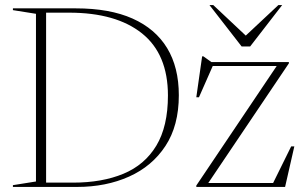

<svg xmlns="http://www.w3.org/2000/svg" viewBox="-20 -738 1200 758"><path d="M643 -361Q643 -524 540.8 -606Q438.5 -688 252.5 -688H123.5L133 -705H279.5Q413 -705 503.2 -664.8Q593.5 -624.5 639.8 -548.2Q686 -472 686 -362Q686 -242 633.2 -161.8Q580.5 -81.5 489.5 -40.8Q398.5 0 284 0H133L123.5 -17H268.5Q383 -17 467.2 -52Q551.5 -87 597.2 -163Q643 -239 643 -361ZM31 0V-7L122 -21.5V-683.5L31 -698V-705H162V0ZM755 0V-5.5L1079.5 -488L1095.5 -477.5H792L823 -484.5L765.5 -354H755L778 -515.5H783L814.5 -493H1120.5V-488L795.5 -5.5L777.5 -15.5H1071L1056.5 -12L1129.5 -160H1142L1105.5 0ZM962.5 -586H938L1079 -718H1094L967.5 -554.5H934L807 -718H822Z"/></svg>

Font: Newsreader 60pt ExtraLight
Style: Regular
Weight: 250
Designer: Hugues Gentile
Foundry: Production Type
Version: Version 1.003